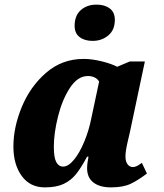

<svg xmlns="http://www.w3.org/2000/svg" viewBox="-20 -801 708 831"><path d="M38 -167Q38 -250 74.5 -338.5Q111 -427 180 -486.5Q249 -546 342 -546Q378 -546 420.5 -535.5Q463 -525 487 -512L542 -535H607L542 -228Q540 -221 531.5 -183Q523 -145 523 -124Q523 -102 532 -90Q541 -78 555 -78Q563 -78 570.5 -81.5Q578 -85 583.5 -89Q589 -93 594 -96L616 -50Q578 -21 545.5 -5.5Q513 10 460 10Q412 10 384.5 -11Q357 -32 357 -73Q357 -92 363 -123H357Q330 -73 308.5 -46.5Q287 -20 255.5 -5Q224 10 174 10Q110 10 74 -39.5Q38 -89 38 -167ZM375 -288 409 -448Q402 -460 389 -466Q376 -472 361 -472Q316 -472 282.5 -420.5Q249 -369 231 -296.5Q213 -224 213 -166Q213 -119 223.5 -99.5Q234 -80 253 -80Q276 -80 300.5 -110Q325 -140 345 -188.5Q365 -237 375 -288ZM303 -689Q303 -734 330 -757.5Q357 -781 398 -781Q433 -781 455 -764.5Q477 -748 477 -715Q477 -671 448.5 -647.5Q420 -624 381 -624Q346 -624 324.5 -640.5Q303 -657 303 -689Z"/></svg>

Font: Noto Serif NarrowBlack
Style: Italic
Weight: 900
Width: 4
Italic angle: -12°
Designer: Monotype Design Team
Foundry: Monotype Imaging Inc.
Version: Version 1.001